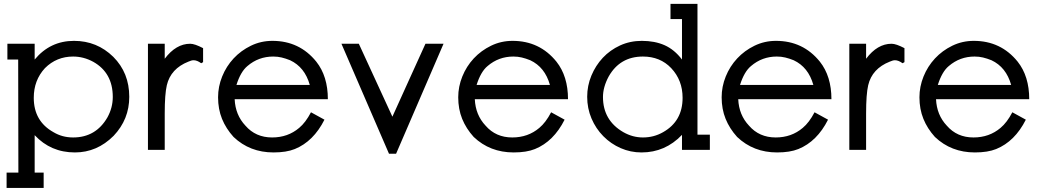

<svg xmlns="http://www.w3.org/2000/svg" viewBox="-20 -750 5218 961"><path d="M355 13Q234 13 153.5 -73.5V114H198.5V190.5H13V114H72Q72 -29 71.5 -168.5Q71 -308 71 -452H17V-531H153.5V-452Q231 -545.5 350.5 -545.5Q465.5 -545.5 547 -465.5Q627 -385.5 627 -265.5Q627 -152.5 548.5 -70Q465.5 13 355 13ZM447 -440.5Q398.5 -467 346 -467Q263 -467 205 -409Q149 -348.5 149 -260.5Q149 -143.5 247.5 -88.5Q291.5 -62 346 -62Q460 -62 518 -163Q544.5 -211.5 544.5 -264.5Q544.5 -385.5 447 -440.5Z M987 -433.5Q966.5 -448.5 949 -448.5Q938.5 -448.5 923 -441.5Q834.5 -406.5 815 -323.5Q804.5 -278.5 804.5 -181.5V0H720.5V-531H804.5V-456Q861 -531 932 -531Q954.5 -531 996.5 -509V-439L987 -433.5Z M1154.5 -253.5Q1158 -174.5 1208.5 -121Q1259.5 -62 1342 -62Q1421 -62 1477.5 -110Q1509.5 -136.5 1536.5 -188L1604 -151Q1549 -42 1455.5 -4Q1413.5 13 1349 13Q1230.5 13 1149 -64.5Q1111 -106.5 1091.2 -155.2Q1071.5 -204 1071.5 -263Q1071.5 -316.5 1092 -367.2Q1112.5 -418 1149.2 -457.5Q1186 -497 1236 -521.2Q1286 -545.5 1343.5 -545.5Q1479 -545.5 1563 -441.5Q1621 -368.5 1621 -253.5ZM1432 -448.5Q1409.5 -457.5 1389.8 -462.2Q1370 -467 1347.5 -467Q1274 -467 1218.5 -419.5Q1184.5 -391.5 1163.5 -325H1530.5Q1505.5 -414 1432 -448.5Z M1689 -531H1776L1944 -166Q1984.5 -256 2026.8 -348.8Q2069 -441.5 2109.5 -531H2200L1962.5 19.5H1927Z M2356.5 -253.5Q2360 -174.5 2410.5 -121Q2461.5 -62 2544 -62Q2623 -62 2679.5 -110Q2711.5 -136.5 2738.5 -188L2806 -151Q2751 -42 2657.5 -4Q2615.5 13 2551 13Q2432.5 13 2351 -64.5Q2313 -106.5 2293.2 -155.2Q2273.5 -204 2273.5 -263Q2273.5 -316.5 2294 -367.2Q2314.5 -418 2351.2 -457.5Q2388 -497 2438 -521.2Q2488 -545.5 2545.5 -545.5Q2681 -545.5 2765 -441.5Q2823 -368.5 2823 -253.5ZM2634 -448.5Q2611.5 -457.5 2591.8 -462.2Q2572 -467 2549.5 -467Q2476 -467 2420.5 -419.5Q2386.5 -391.5 2365.5 -325H2732.5Q2707.5 -414 2634 -448.5Z M3393.5 -75Q3309.5 13 3191 13Q3136 13 3086.8 -8.5Q3037.5 -30 2999.8 -68.2Q2962 -106.5 2940.5 -157.2Q2919 -208 2919 -265.5Q2919 -321 2940 -371.5Q2961 -422 2997.2 -460.8Q3033.5 -499.5 3083.5 -522.5Q3133.5 -545.5 3192.5 -545.5Q3257 -545.5 3306.2 -523.8Q3355.5 -502 3393.5 -452V-654.5H3336V-730.5H3471V-76H3533V0H3393.5ZM3198 -467Q3083 -467 3026.5 -367Q2998 -314 2998 -264.5Q2998 -147.5 3100 -88.5Q3146.5 -62 3198 -62Q3253 -62 3299 -88.5Q3396.5 -143.5 3396.5 -260.5Q3396.5 -348.5 3339.5 -409Q3284.5 -467 3198 -467Z M3675 -253.5Q3678.5 -174.5 3729 -121Q3780 -62 3862.5 -62Q3941.5 -62 3998 -110Q4030 -136.5 4057 -188L4124.5 -151Q4069.5 -42 3976 -4Q3934 13 3869.5 13Q3751 13 3669.5 -64.5Q3631.5 -106.5 3611.8 -155.2Q3592 -204 3592 -263Q3592 -316.5 3612.5 -367.2Q3633 -418 3669.8 -457.5Q3706.5 -497 3756.5 -521.2Q3806.5 -545.5 3864 -545.5Q3999.5 -545.5 4083.5 -441.5Q4141.5 -368.5 4141.5 -253.5ZM3952.5 -448.5Q3930 -457.5 3910.2 -462.2Q3890.5 -467 3868 -467Q3794.5 -467 3739 -419.5Q3705 -391.5 3684 -325H4051Q4026 -414 3952.5 -448.5Z M4497.5 -433.5Q4477 -448.5 4459.5 -448.5Q4449 -448.5 4433.5 -441.5Q4345 -406.5 4325.5 -323.5Q4315 -278.5 4315 -181.5V0H4231V-531H4315V-456Q4371.5 -531 4442.5 -531Q4465 -531 4507 -509V-439L4497.5 -433.5Z M4665 -253.5Q4668.5 -174.5 4719 -121Q4770 -62 4852.5 -62Q4931.5 -62 4988 -110Q5020 -136.5 5047 -188L5114.5 -151Q5059.5 -42 4966 -4Q4924 13 4859.5 13Q4741 13 4659.5 -64.5Q4621.5 -106.5 4601.8 -155.2Q4582 -204 4582 -263Q4582 -316.5 4602.5 -367.2Q4623 -418 4659.8 -457.5Q4696.5 -497 4746.5 -521.2Q4796.5 -545.5 4854 -545.5Q4989.5 -545.5 5073.5 -441.5Q5131.5 -368.5 5131.5 -253.5ZM4942.5 -448.5Q4920 -457.5 4900.2 -462.2Q4880.5 -467 4858 -467Q4784.5 -467 4729 -419.5Q4695 -391.5 4674 -325H5041Q5016 -414 4942.5 -448.5Z"/></svg>

Font: MM Phetkon
Style: Regular
Weight: 400
Designer: Khon Soe Zaw Thu
Version: Version 1.00 July 15, 2016, initial release